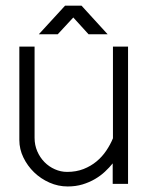

<svg xmlns="http://www.w3.org/2000/svg" viewBox="-20 -654 531 683"><path d="M240.7 -591.8 185.5 -532.2H118.2L211.4 -633.8H270L362.8 -532.2H294.9ZM435.5 0H380.9V-72.8Q369.1 -58.1 353.5 -43.5Q337.9 -28.8 317.9 -17.1Q297.9 -5.4 273.7 2Q249.5 9.3 220.7 9.3Q187 9.3 156 -4.4Q125 -18.1 101.3 -41Q77.6 -64 63.2 -93.8Q48.8 -123.5 48.8 -155.8V-488.3H103V-163.6Q103 -138.2 112.5 -116Q122.1 -93.8 138.2 -77.4Q154.3 -61 175.3 -51.8Q196.3 -42.5 218.8 -42.5Q251 -42.5 277.1 -52.7Q303.2 -63 323.2 -79.6Q343.3 -96.2 357.9 -117.9Q372.6 -139.6 381.8 -162.1V-488.3H435.5Z"/></svg>

Font: SaysetthaMai
Style: Regular
Weight: 400
Designer: John M. Durdin
Foundry: Lao Script for Windows
Version: Version 1.101